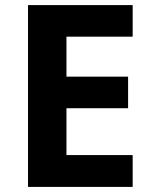

<svg xmlns="http://www.w3.org/2000/svg" viewBox="-20 -734 600 754"><path d="M501 0H90V-714H501V-590H241V-433H483V-309H241V-125H501Z"/></svg>

Font: Noto Sans Canadian Aboriginal
Style: Regular
Weight: 400
Designer: Monotype Design Team, Typotheque's Kevin King
Foundry: Monotype Imaging Inc.
Version: Version 2.002